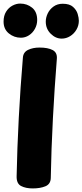

<svg xmlns="http://www.w3.org/2000/svg" viewBox="-34 -1037 461 1074"><path d="M94 -714Q96 -745 123 -758Q150 -771 187 -771Q234 -771 260.5 -757Q287 -743 284 -708Q271 -547 262 -375.5Q253 -204 250 -41Q249 -7 220 5Q191 17 149 17Q110 17 84 3.5Q58 -10 59 -51Q62 -206 71 -377Q80 -548 94 -714ZM83 -826Q45 -826 15.5 -850Q-14 -874 -14 -916Q-14 -949 0 -971.5Q14 -994 35.5 -1005.5Q57 -1017 79 -1017Q117 -1017 145.5 -994Q174 -971 174 -925Q174 -899 161.5 -876Q149 -853 128 -839.5Q107 -826 83 -826ZM311 -821Q277 -821 249.5 -848.5Q222 -876 222 -916Q222 -939 233 -962Q244 -985 265.5 -1000.5Q287 -1016 317 -1016Q355 -1016 374.5 -998.5Q394 -981 400.5 -959Q407 -937 407 -921Q407 -894 393.5 -871Q380 -848 358 -834.5Q336 -821 311 -821Z"/></svg>

Font: Playpen Sans ExtraBold
Style: Regular
Weight: 800
Designer: Laura Meseguer, Veronika Burian, José Scaglione
Foundry: TypeTogether
Version: Version 1.001